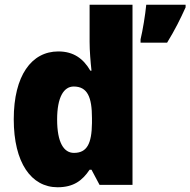

<svg xmlns="http://www.w3.org/2000/svg" viewBox="-20 -780 803 810"><path d="M223 10C291 10 328 -19 358 -64H366L400 0H539V-760H358V-603C358 -566 362 -518 366 -482H361C332 -532 291 -563 226 -563C113 -563 38 -461 38 -277C38 -93 112 10 223 10ZM763 -749V-760H597C593 -718 582 -651 573 -614V-600H685C718 -654 740 -698 763 -749ZM292 -135C249 -135 221 -179 221 -276C221 -370 249 -415 291 -415C349 -415 368 -370 368 -282V-261C367 -174 347 -135 292 -135Z"/></svg>

Font: Noto Sans Arabic UI SmCn Bk
Style: Regular
Weight: 900
Width: 4
Designer: Monotype Design Team, Nadine Chahine and Nizar Qandah
Foundry: Monotype Imaging Inc.
Version: Version 2.010